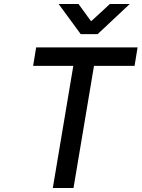

<svg xmlns="http://www.w3.org/2000/svg" viewBox="-20 -936 705 956"><path d="M650 -608H448L346 0H243L345 -608H145L160 -700H665ZM371 -916 432 -832H436L527 -916H626L466 -766H382L272 -916Z"/></svg>

Font: Be Vietnam Medium
Style: Italic
Weight: 500
Italic angle: -9.444°
Designer: Gabriel Lam
Foundry: TypeRant
Version: Version 3.000